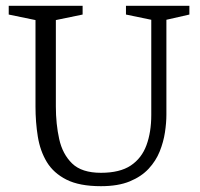

<svg xmlns="http://www.w3.org/2000/svg" viewBox="-20 -630 689 660"><path d="M327 10Q253 10 208.5 -12.5Q164 -35 141 -73Q118 -111 110 -160.5Q102 -210 102 -264V-561L10 -580V-610H264V-580L172 -561V-264Q172 -204 183.5 -152Q195 -100 228 -68Q261 -36 327 -36Q392 -36 429.5 -61Q467 -86 483.5 -131Q500 -176 500 -235V-562L413 -580V-610H631V-580L552 -562V-236Q552 -208 547 -175Q542 -142 529 -109.5Q516 -77 491 -50Q466 -23 426 -6.5Q386 10 327 10Z"/></svg>

Font: Manuale Light
Style: Regular
Weight: 300
Designer: Eduardo Tunni / Pablo Cosgaya
Foundry: Eduardo Tunni / Pablo Cosgaya
Version: Version 1.002